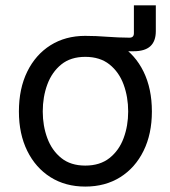

<svg xmlns="http://www.w3.org/2000/svg" viewBox="-20 -687 637 719"><path d="M298.3 -495.1V-552.7Q319.8 -552.7 340.3 -551.8Q360.8 -550.8 381.6 -549.3Q402.3 -547.9 423.1 -546.9Q443.8 -545.9 464.8 -545.9Q481.4 -545.9 481.4 -562.5V-667H563.5V-570.3Q563.5 -532.7 543 -513.9Q522.5 -495.1 480.5 -495.1Q437 -495.1 389.4 -495.1Q341.8 -495.1 298.3 -495.1ZM299.3 11.7Q225.1 11.7 169.2 -23.4Q113.3 -58.6 82 -122.1Q50.8 -185.5 50.8 -269.5Q50.8 -355 82 -418.7Q113.3 -482.4 169.2 -517.6Q225.1 -552.7 299.3 -552.7Q374 -552.7 430.2 -517.6Q486.3 -482.4 517.6 -418.7Q548.8 -355 548.8 -269.5Q548.8 -185.5 517.6 -122.1Q486.3 -58.6 430.2 -23.4Q374 11.7 299.3 11.7ZM299.3 -66.9Q354.5 -66.9 390.1 -95.2Q425.8 -123.5 442.9 -169.7Q460 -215.8 460 -269.5Q460 -323.7 442.9 -370.4Q425.8 -417 390.1 -445.6Q354.5 -474.1 299.3 -474.1Q244.6 -474.1 209.5 -445.6Q174.3 -417 157.2 -370.6Q140.1 -324.2 140.1 -269.5Q140.1 -215.8 157.2 -169.7Q174.3 -123.5 209.5 -95.2Q244.6 -66.9 299.3 -66.9Z"/></svg>

Font: Adwaita Sans
Style: Regular
Weight: 400
Designer: Rasmus Andersson
Foundry: rsms
Version: Version 4.001;git-9221beed3